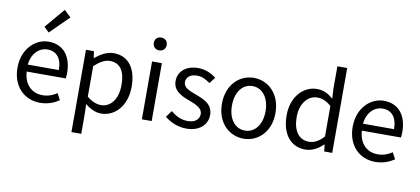

<svg xmlns="http://www.w3.org/2000/svg" viewBox="-91 -1208 3878 1773"><g transform="rotate(10 1848.5 -321.5)"><path d="M312 13C385 13 443 -11 490 -42L458 -103C417 -76 375 -60 322 -60C219 -60 148 -134 142 -250H508C510 -264 512 -282 512 -302C512 -457 434 -557 295 -557C171 -557 52 -448 52 -271C52 -92 167 13 312 13ZM141 -315C152 -423 220 -484 297 -484C382 -484 432 -425 432 -315ZM279 -640 453 -812 390 -872 232 -686Z M646 229H738V45L735 -50C784 -9 836 13 885 13C1009 13 1121 -94 1121 -280C1121 -448 1045 -557 905 -557C842 -557 781 -521 732 -480H730L721 -543H646ZM870 -64C834 -64 786 -78 738 -120V-406C790 -454 837 -480 882 -480C986 -480 1026 -400 1026 -279C1026 -145 960 -64 870 -64Z M1266 0H1358V-543H1266ZM1312 -655C1348 -655 1373 -679 1373 -716C1373 -751 1348 -775 1312 -775C1276 -775 1252 -751 1252 -716C1252 -679 1276 -655 1312 -655Z M1683 13C1811 13 1880 -60 1880 -148C1880 -251 1794 -283 1715 -313C1654 -336 1598 -356 1598 -407C1598 -450 1630 -486 1699 -486C1747 -486 1785 -465 1822 -438L1866 -495C1825 -529 1765 -557 1698 -557C1579 -557 1511 -489 1511 -403C1511 -310 1593 -274 1669 -246C1729 -224 1793 -198 1793 -143C1793 -96 1758 -58 1686 -58C1621 -58 1573 -84 1525 -123L1481 -62C1532 -19 1606 13 1683 13Z M2220 13C2353 13 2471 -91 2471 -271C2471 -452 2353 -557 2220 -557C2087 -557 1969 -452 1969 -271C1969 -91 2087 13 2220 13ZM2220 -63C2126 -63 2063 -146 2063 -271C2063 -396 2126 -480 2220 -480C2314 -480 2378 -396 2378 -271C2378 -146 2314 -63 2220 -63Z M2800 13C2865 13 2923 -22 2965 -64H2968L2976 0H3051V-796H2959V-587L2964 -494C2916 -533 2875 -557 2811 -557C2687 -557 2576 -447 2576 -271C2576 -90 2664 13 2800 13ZM2820 -64C2725 -64 2670 -141 2670 -272C2670 -396 2740 -480 2827 -480C2872 -480 2914 -464 2959 -423V-138C2914 -88 2870 -64 2820 -64Z M3455 13C3528 13 3586 -11 3633 -42L3601 -103C3560 -76 3518 -60 3465 -60C3362 -60 3291 -134 3285 -250H3651C3653 -264 3655 -282 3655 -302C3655 -457 3577 -557 3438 -557C3314 -557 3195 -448 3195 -271C3195 -92 3310 13 3455 13ZM3284 -315C3295 -423 3363 -484 3440 -484C3525 -484 3575 -425 3575 -315Z"/></g></svg>

Font: Noto Sans CJK SC
Style: Regular
Weight: 400
Designer: Ryoko NISHIZUKA 西塚涼子 (kana, bopomofo & ideographs); Paul D. Hunt (Latin, Greek & Cyrillic); Sandoll Communications 산돌커뮤니
Foundry: Adobe
Version: Version 2.004;hotconv 1.0.118;makeotfexe 2.5.65603